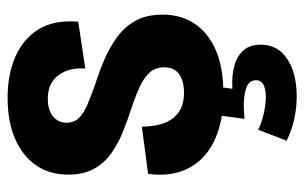

<svg xmlns="http://www.w3.org/2000/svg" viewBox="-164 -416 781 492"><g transform="rotate(-90 226.0 -169.5)"><path d="M231 13Q176 13 135 -1Q94 -15 68 -40.5Q42 -66 31.5 -101.5Q21 -137 27 -180L148 -196Q148 -165 156.5 -140.5Q165 -116 184.5 -102Q204 -88 234 -88Q265 -88 282.5 -100.5Q300 -113 300 -138Q300 -160 288 -174.5Q276 -189 253 -200Q230 -211 197 -222Q163 -233 132.5 -245.5Q102 -258 77.5 -276Q53 -294 39 -320.5Q25 -347 25 -384Q25 -432 48.5 -466.5Q72 -501 116 -520.5Q160 -540 222 -540Q282 -540 327.5 -520Q373 -500 397.5 -460.5Q422 -421 417 -359L297 -341Q299 -369 290.5 -390.5Q282 -412 264.5 -424.5Q247 -437 220 -437Q190 -437 174 -423.5Q158 -410 158 -389Q158 -370 170 -357.5Q182 -345 204.5 -335.5Q227 -326 258 -315Q290 -305 321 -291.5Q352 -278 378 -259Q404 -240 419.5 -212Q435 -184 435 -142Q435 -97 412.5 -62Q390 -27 345 -7Q300 13 231 13ZM112 175 140 102Q153 109 174 114.5Q195 120 216.5 121.5Q238 123 252.5 117Q267 111 267 96Q267 90 263.5 83.5Q260 77 249.5 72.5Q239 68 219.5 66Q200 64 168 67L178 -8H251L245 36Q279 34 304 41Q329 48 343.5 64.5Q358 81 358 108Q358 145 333.5 167Q309 189 271 196.5Q233 204 190.5 198.5Q148 193 112 175Z"/></g></svg>

Font: Bricolage Grotesque 72pt SemiCondensed
Style: Bold
Weight: 700
Width: 4
Designer: Mathieu Triay
Foundry: Atelier Triay
Version: Version 1.001;gftools[0.9.33.dev8+g029e19f]